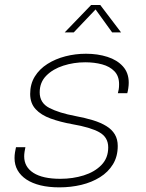

<svg xmlns="http://www.w3.org/2000/svg" viewBox="-20 -758 597 786"><path d="M223 9Q180 9 146 0.8Q112 -7.5 88.2 -23.2Q64.5 -39 52 -61Q39.5 -83 39.5 -111Q39.5 -123 41.5 -135Q43.5 -147 45.5 -155.5H84Q82 -147 80.5 -136.5Q79 -126 79 -118Q79 -74.5 117 -50.2Q155 -26 227 -26Q278 -26 322.8 -40Q367.5 -54 395.2 -82.5Q423 -111 423 -154.5Q423 -196.5 386.2 -216.8Q349.5 -237 276.5 -249.5Q226.5 -258.5 187.2 -272.8Q148 -287 125.8 -311.2Q103.5 -335.5 103.5 -373.5Q103.5 -414 122.5 -444.8Q141.5 -475.5 174.2 -496.2Q207 -517 247.8 -527.5Q288.5 -538 332 -538Q380 -538 419.8 -525.2Q459.5 -512.5 483.2 -486.2Q507 -460 507 -419.5Q507 -409 505.2 -396.8Q503.5 -384.5 501 -376.5H462.5Q464.5 -383.5 466 -392Q467.5 -400.5 467.5 -413.5Q467.5 -446.5 448.5 -466.2Q429.5 -486 398 -494.5Q366.5 -503 329 -503Q282 -503 239.2 -489.2Q196.5 -475.5 169.5 -448.2Q142.5 -421 142.5 -380Q142.5 -336.5 182.2 -316Q222 -295.5 288.5 -283Q328.5 -275.5 360.5 -265.8Q392.5 -256 415.2 -242Q438 -228 450 -208Q462 -188 462 -160.5Q462 -117.5 442.5 -85.5Q423 -53.5 389.2 -32.5Q355.5 -11.5 312.8 -1.2Q270 9 223 9ZM245 -625.5 353 -737.5H390.5L475.5 -625.5H439L365 -728H379.5L282 -625.5Z"/></svg>

Font: Epilogue ExtraLight
Style: Italic
Weight: 250
Italic angle: -12°
Designer: Tyler Finck
Foundry: Etcetera Type Co
Version: Version 2.112